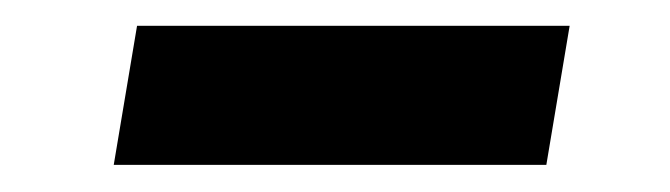

<svg xmlns="http://www.w3.org/2000/svg" viewBox="-20 -375 506 145"><path d="M410.2 -355.5 392.6 -250.5H65.9L83.5 -355.5Z"/></svg>

Font: Inter SemiBold
Style: Italic
Weight: 600
Italic angle: -9.3988°
Designer: Rasmus Andersson
Foundry: rsms
Version: Version 4.001;git-66647c0bb